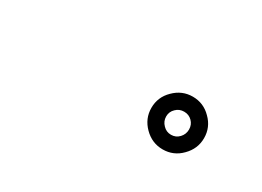

<svg xmlns="http://www.w3.org/2000/svg" viewBox="-21 -1019 1042 764"><g transform="rotate(30 500.0 -637.0)"><path d="M630 -722Q666 -758 715 -758Q765 -758 800 -722Q836 -687 836 -637Q836 -588 800 -552Q765 -516 715 -516Q666 -516 630 -552Q594 -588 594 -637Q594 -687 630 -722ZM678 -599Q693 -583 715 -583Q737 -583 752 -599Q767 -615 767 -637Q767 -659 752 -674Q737 -689 715 -689Q693 -689 678 -674Q662 -659 662 -637Q662 -615 678 -599Z"/></g></svg>

Font: Source Han Sans CN Heavy
Style: Bold
Weight: 900
Designer: Ryoko NISHIZUKA (kana & ideographs); Paul D. Hunt (Latin, Greek & Cyrillic); Wenlong ZHANG (bopomofo); Sandoll Communica
Foundry: Adobe Systems Incorporated
Version: Version 1.000;PS 1;hotconv 1.0.78;makeotf.lib2.5.61930